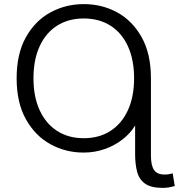

<svg xmlns="http://www.w3.org/2000/svg" viewBox="-20 -728 871 935"><path d="M773 187Q715 187 686 166Q657 145 647.5 107.5Q638 70 638 22V-117Q616 -80 578 -50Q540 -20 491 -2.5Q442 15 387 15Q299 15 225 -26Q151 -67 106 -147.5Q61 -228 61 -347Q61 -466 106 -546.5Q151 -627 225.5 -667.5Q300 -708 388 -708Q477 -708 551 -667.5Q625 -627 670 -546.5Q715 -466 715 -347V30Q715 77 730 99.5Q745 122 782 122Q795 122 804.5 120Q814 118 821 116L831 178Q821 181 805.5 184Q790 187 773 187ZM388 -55Q463 -55 518 -90.5Q573 -126 603 -191.5Q633 -257 633 -347Q633 -437 603 -502.5Q573 -568 518 -603Q463 -638 388 -638Q313 -638 258 -603Q203 -568 173 -502.5Q143 -437 143 -347Q143 -257 173 -191.5Q203 -126 258 -90.5Q313 -55 388 -55Z"/></svg>

Font: Ubuntu Sans
Style: Regular
Weight: 400
Designer: Dalton Maag Ltd
Foundry: Dalton Maag Ltd
Version: Version 1.006; ttfautohint (v1.8.4.7-5d5b)